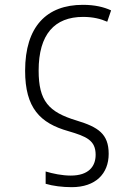

<svg xmlns="http://www.w3.org/2000/svg" viewBox="-20 -562 570 795"><path d="M277 213C376 213 430 157 430 75C430 -8 386 -36 297 -63C181 -98 140 -144 140 -270C140 -420 206 -492 324 -492C365 -492 397 -484 424 -472L440 -519C410 -533 372 -542 323 -542C173 -542 84 -452 84 -269C84 -115 146 -52 263 -19C338 3 376 19 376 79C376 127 347 165 273 165C237 165 199 157 169 148V199C199 208 238 213 277 213Z"/></svg>

Font: Noto Sans Mono Condensed Light
Style: Regular
Weight: 300
Width: 3
Designer: Monotype Design Team
Foundry: Monotype Imaging Inc.
Version: Version 2.014